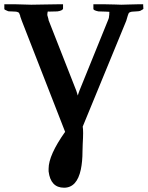

<svg xmlns="http://www.w3.org/2000/svg" viewBox="-51 -666 689 896"><path d="M252.9 -50.8 50.8 -568.8 43 -590.8H43.9Q38.1 -607.9 35.2 -607.9Q28.3 -611.8 21 -611.8L0 -612.8Q-11.2 -612.8 -13.2 -613.8Q-31.2 -620.6 -30.8 -624V-646H-6.8Q-6.8 -646 22.9 -646Q79.1 -644 95.2 -644Q96.2 -644 153.6 -645Q210.9 -646 217.8 -646H243.2V-625Q240.2 -616.2 216.8 -612.8L176.8 -611.8Q172.9 -611.8 172.9 -613.8Q169.9 -607.9 169.9 -599.1V-595.2Q171.9 -586.4 175.8 -574.2H174.8Q198.7 -513.2 305.2 -242.2L312 -220.2Q313 -223.1 315.4 -231Q317.9 -238.8 319.8 -243.2L454.1 -574.2Q458 -582 458 -590.8Q459 -593.8 459 -598.1V-609.9L463.9 -608.9Q459 -611.8 441.9 -611.8Q438 -611.8 425.5 -612.3Q413.1 -612.8 408.2 -612.8Q385.3 -617.7 384.8 -624V-646H409.2H439.9Q457 -646 485.8 -645L515.1 -644Q516.1 -644 551.5 -645Q586.9 -646 591.8 -646H617.2V-640.1L618.2 -625Q618.2 -623 603 -615.2Q597.2 -613.3 585 -612.8L568.8 -611.8Q560.1 -611.8 553.2 -607.9Q548.3 -605 544.9 -591.8Q543 -584 538.1 -568.8L335 -75.2Q336.9 -65.4 336.9 -44.9Q336.9 -25.9 335 5.9Q334 20 334 40Q334 87.9 326.2 125Q308.1 210 248 210Q185.1 210 175.8 133.8V121.1Q175.8 58.1 252.9 -50.8Z"/></svg>

Font: Linux Libertine
Style: Bold
Weight: 700
Designer: Philipp H. Poll
Foundry: Philipp H. Poll
Version: Version 5.0.3